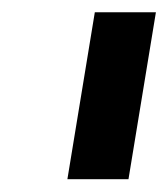

<svg xmlns="http://www.w3.org/2000/svg" viewBox="-20 -747 270 308"><path d="M230.1 -727.3 186.1 -459.5H88.1L132.1 -727.3Z"/></svg>

Font: Inter P Semi Bold
Style: Italic
Weight: 600
Italic angle: 9.39999°
Designer: Rasmus Andersson
Foundry: rsms
Version: Version 3.018;git-588b23468